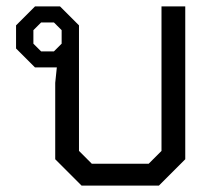

<svg xmlns="http://www.w3.org/2000/svg" viewBox="-20 -578 677 598"><path d="M152 -82V-320L157 -368H89L30 -427V-499L89 -558H167L226 -499V-108L266 -68H443L483 -108V-558H557V-82L475 0H234ZM148 -418 172 -442V-484L148 -508H108L84 -484V-442L108 -418Z"/></svg>

Font: Chakra Petch
Style: Regular
Weight: 400
Designer: Katatrad Aksorn Co.,Ltd.
Foundry: Cadson Demak Co.,Ltd.
Version: Version 1.000; ttfautohint (v1.6)